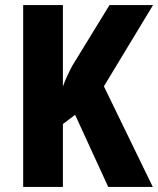

<svg xmlns="http://www.w3.org/2000/svg" viewBox="-20 -827 621 754"><path d="M580 -93 388 -488 581 -807H410L264 -569C248 -538 235 -511 227 -487V-807H71V-93H227V-340L275 -376L405 -93Z"/></svg>

Font: Noto Sans Kannada UI Condensed ExtraBold
Style: Regular
Weight: 800
Width: 3
Designer: Jelle Bosma - Monotype Design Team
Foundry: Monotype Imaging Inc.
Version: Version 2.005